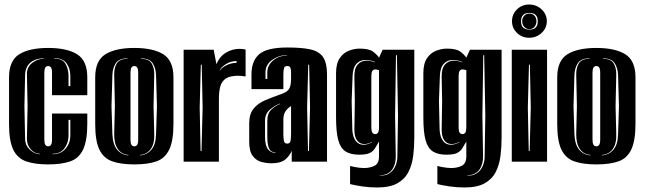

<svg xmlns="http://www.w3.org/2000/svg" viewBox="-20 -715 2850 849"><path d="M193 12Q134 12 95.5 -1.5Q57 -15 38.5 -53.5Q20 -92 20 -166V-373Q20 -447 65 -475Q110 -503 193 -503Q276 -503 321 -475Q366 -447 366 -373V-294H210V-393Q210 -410 205.5 -416.5Q201 -423 193 -423Q185 -423 180.5 -416.5Q176 -410 176 -393V-98Q176 -81 180.5 -74.5Q185 -68 193 -68Q201 -68 205.5 -74.5Q210 -81 210 -98V-213H366V-167Q366 -93 347.5 -54Q329 -15 291 -1.5Q253 12 193 12ZM283 -334H291V-382Q290 -415 273 -436.5Q256 -458 220 -458V-456Q255 -456 268.5 -434.5Q282 -413 283 -382ZM156 -33V-35Q134 -35 116.5 -54Q99 -73 99 -102L102 -245L99 -389Q99 -418 122 -436.5Q145 -455 173 -455V-457Q138 -457 115 -438.5Q92 -420 91 -383L88 -245L91 -103Q91 -72 112.5 -52.5Q134 -33 156 -33ZM212 -33Q248 -33 269 -56.5Q290 -80 291 -113V-185H283V-113Q282 -82 264.5 -58.5Q247 -35 212 -35Z M574 12Q515 12 476.5 -1.5Q438 -15 419.5 -53.5Q401 -92 401 -166V-373Q401 -447 446 -475Q491 -503 574 -503Q657 -503 702 -475Q747 -447 747 -373V-167Q747 -93 728.5 -54Q710 -15 672 -1.5Q634 12 574 12ZM548 -28V-30Q518 -32 501 -56Q484 -80 485 -125L488 -245L485 -383Q484 -413 496 -434Q508 -455 544 -455V-457Q506 -457 492 -435.5Q478 -414 477 -383L473 -245L477 -122Q479 -75 498.5 -52.5Q518 -30 548 -28ZM599 -28Q629 -30 649 -52.5Q669 -75 670 -122L674 -245L670 -383Q669 -414 655 -435.5Q641 -457 603 -457V-455Q639 -455 651 -434Q663 -413 662 -383L659 -245L662 -125Q664 -80 646.5 -56Q629 -32 599 -30ZM574 -68Q582 -68 586.5 -74.5Q591 -81 591 -98V-393Q591 -410 586.5 -416.5Q582 -423 574 -423Q566 -423 561.5 -416.5Q557 -410 557 -393V-98Q557 -81 561.5 -74.5Q566 -68 574 -68Z M792 0V-495H925L937 -431Q950 -464 978 -481.5Q1006 -499 1040 -499Q1053 -499 1066 -496V-377Q1048 -380 1031 -380Q1017 -380 1002 -377Q987 -374 976 -366Q959 -353 953.5 -330.5Q948 -308 948 -279V0ZM952 -402Q958 -414 979.5 -425.5Q1001 -437 1026 -437V-445Q1000 -445 979 -431.5Q958 -418 952 -405ZM867 -47H871L876 -240L872 -429H868L863 -240Z M1180 7Q1159 7 1136 1Q1113 -5 1097.5 -25.5Q1082 -46 1082 -89V-170Q1082 -212 1102 -235.5Q1122 -259 1153 -272Q1184 -285 1218 -297Q1249 -307 1258 -321.5Q1267 -336 1267 -365V-397Q1267 -408 1264 -415.5Q1261 -423 1250 -423Q1239 -423 1236 -414Q1233 -404 1233 -384V-321H1092V-386Q1092 -446 1126.5 -475.5Q1161 -505 1251 -505Q1315 -505 1353 -496.5Q1391 -488 1408.5 -462.5Q1426 -437 1426 -386V0H1270V-49Q1264 -30 1243.5 -11.5Q1223 7 1180 7ZM1154 -366H1162V-395Q1162 -426 1187.5 -447.5Q1213 -469 1248 -469V-471Q1213 -471 1183.5 -450Q1154 -429 1154 -395ZM1342 -47H1346L1351 -240L1347 -429H1343L1338 -240ZM1198 -39V-41Q1179 -41 1170.5 -57Q1162 -73 1162 -111V-181Q1162 -215 1181.5 -232Q1201 -249 1218 -255V-257Q1198 -250 1175 -231.5Q1152 -213 1152 -181V-111Q1152 -71 1165 -55Q1178 -39 1198 -39ZM1250 -80Q1263 -80 1265 -93.5Q1267 -107 1267 -127V-246Q1252 -237 1242.5 -223Q1233 -209 1233 -186V-121Q1233 -104 1235.5 -92Q1238 -80 1250 -80Z M1648 114Q1613 114 1580 109Q1547 104 1528 99V19L1551 24Q1561 26 1571.5 27Q1582 28 1590 28Q1616 28 1636 18Q1656 8 1656 -24V-89Q1646 -72 1638 -59Q1630 -46 1615 -38.5Q1600 -31 1568 -31Q1531 -31 1508.5 -45Q1486 -59 1476 -94.5Q1466 -130 1466 -196V-391Q1466 -434 1482 -457.5Q1498 -481 1522 -490.5Q1546 -500 1571 -500Q1611 -500 1629 -487Q1647 -474 1656 -460L1672 -495H1812V-106Q1812 -64 1807 -25Q1802 14 1786 45.5Q1770 77 1737 95.5Q1704 114 1648 114ZM1658 61Q1685 63 1702.5 51Q1720 39 1728.5 19Q1737 -1 1737 -21L1740 -204L1735 -471H1731L1727 -204L1730 -25Q1731 11 1713.5 35.5Q1696 60 1658 60ZM1625 -86V-88Q1608 -78 1591 -78Q1571 -78 1559 -94Q1547 -110 1547 -140L1549 -268L1547 -374Q1546 -412 1561.5 -429.5Q1577 -447 1602 -447Q1617 -447 1638 -439V-441Q1616 -450 1597 -450Q1572 -450 1556 -432.5Q1540 -415 1539 -377L1535 -268L1538 -140Q1540 -109 1553 -92Q1566 -75 1587 -75Q1606 -75 1625 -86ZM1639 -122Q1647 -122 1651.5 -128.5Q1656 -135 1656 -152V-405L1651 -406Q1648 -407 1645 -407.5Q1642 -408 1639 -408Q1631 -408 1626.5 -401.5Q1622 -395 1622 -378V-152Q1622 -135 1626.5 -128.5Q1631 -122 1639 -122Z M2034 114Q1999 114 1966 109Q1933 104 1914 99V19L1937 24Q1947 26 1957.5 27Q1968 28 1976 28Q2002 28 2022 18Q2042 8 2042 -24V-89Q2032 -72 2024 -59Q2016 -46 2001 -38.5Q1986 -31 1954 -31Q1917 -31 1894.5 -45Q1872 -59 1862 -94.5Q1852 -130 1852 -196V-391Q1852 -434 1868 -457.5Q1884 -481 1908 -490.5Q1932 -500 1957 -500Q1997 -500 2015 -487Q2033 -474 2042 -460L2058 -495H2198V-106Q2198 -64 2193 -25Q2188 14 2172 45.5Q2156 77 2123 95.5Q2090 114 2034 114ZM2044 61Q2071 63 2088.5 51Q2106 39 2114.5 19Q2123 -1 2123 -21L2126 -204L2121 -471H2117L2113 -204L2116 -25Q2117 11 2099.5 35.5Q2082 60 2044 60ZM2011 -86V-88Q1994 -78 1977 -78Q1957 -78 1945 -94Q1933 -110 1933 -140L1935 -268L1933 -374Q1932 -412 1947.5 -429.5Q1963 -447 1988 -447Q2003 -447 2024 -439V-441Q2002 -450 1983 -450Q1958 -450 1942 -432.5Q1926 -415 1925 -377L1921 -268L1924 -140Q1926 -109 1939 -92Q1952 -75 1973 -75Q1992 -75 2011 -86ZM2025 -122Q2033 -122 2037.5 -128.5Q2042 -135 2042 -152V-405L2037 -406Q2034 -407 2031 -407.5Q2028 -408 2025 -408Q2017 -408 2012.5 -401.5Q2008 -395 2008 -378V-152Q2008 -135 2012.5 -128.5Q2017 -122 2025 -122Z M2320 -548Q2288 -548 2266 -569.5Q2244 -591 2244 -621Q2244 -652 2266 -673.5Q2288 -695 2320 -695Q2352 -695 2375 -673.5Q2398 -652 2398 -621Q2398 -591 2375 -569.5Q2352 -548 2320 -548ZM2321 -584Q2358 -584 2358 -621Q2358 -658 2321 -658Q2284 -658 2284 -621Q2284 -584 2321 -584ZM2321 -586Q2307 -586 2298 -596.5Q2289 -607 2289 -621Q2289 -636 2298 -645.5Q2307 -655 2321 -655Q2335 -655 2343.5 -645.5Q2352 -636 2352 -621Q2352 -607 2343.5 -596.5Q2335 -586 2321 -586ZM2243 0V-495H2399V0ZM2318 -47H2322L2327 -240L2323 -429H2319L2314 -240Z M2617 12Q2558 12 2519.5 -1.5Q2481 -15 2462.5 -53.5Q2444 -92 2444 -166V-373Q2444 -447 2489 -475Q2534 -503 2617 -503Q2700 -503 2745 -475Q2790 -447 2790 -373V-167Q2790 -93 2771.5 -54Q2753 -15 2715 -1.5Q2677 12 2617 12ZM2591 -28V-30Q2561 -32 2544 -56Q2527 -80 2528 -125L2531 -245L2528 -383Q2527 -413 2539 -434Q2551 -455 2587 -455V-457Q2549 -457 2535 -435.5Q2521 -414 2520 -383L2516 -245L2520 -122Q2522 -75 2541.5 -52.5Q2561 -30 2591 -28ZM2642 -28Q2672 -30 2692 -52.5Q2712 -75 2713 -122L2717 -245L2713 -383Q2712 -414 2698 -435.5Q2684 -457 2646 -457V-455Q2682 -455 2694 -434Q2706 -413 2705 -383L2702 -245L2705 -125Q2707 -80 2689.5 -56Q2672 -32 2642 -30ZM2617 -68Q2625 -68 2629.5 -74.5Q2634 -81 2634 -98V-393Q2634 -410 2629.5 -416.5Q2625 -423 2617 -423Q2609 -423 2604.5 -416.5Q2600 -410 2600 -393V-98Q2600 -81 2604.5 -74.5Q2609 -68 2617 -68Z"/></svg>

Font: Alumni Sans Inline One
Style: Regular
Weight: 400
Designer: Robert E. Leuschke
Foundry: Robert E. Leuschke
Version: Version 1.100; ttfautohint (v1.8.3)